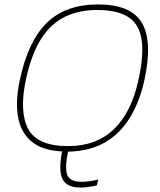

<svg xmlns="http://www.w3.org/2000/svg" viewBox="-20 -674 722 866"><path d="M344 172Q298 172 276.5 152.5Q255 133 252.5 96Q250 59 260 9Q171 5 122 -36Q73 -77 61 -148.5Q49 -220 70 -316Q107 -489 191.5 -571.5Q276 -654 423 -654Q570 -654 619.5 -571.5Q669 -489 632 -316Q611 -218 567 -145Q523 -72 454 -32Q385 8 287 10Q272 82 283 114Q294 146 349 146Q364 146 385.5 143Q407 140 423 136L417 162Q401 166 381 169Q361 172 344 172ZM287 -15Q415 -15 494.5 -92Q574 -169 605 -316Q630 -431 618 -499.5Q606 -568 556.5 -598.5Q507 -629 417 -629Q337 -629 273.5 -598.5Q210 -568 166 -499.5Q122 -431 97 -316Q66 -169 107.5 -92Q149 -15 287 -15Z"/></svg>

Font: Kanit Thin
Style: Italic
Weight: 250
Italic angle: -12°
Designer: Katatrad Team
Foundry: CadsonDemak
Version: Version 2.000; ttfautohint (v1.8.3)